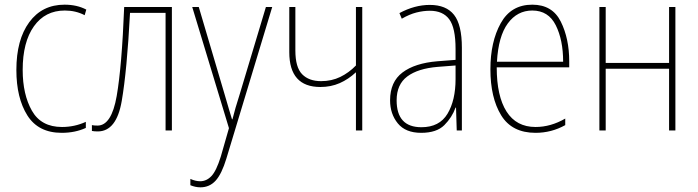

<svg xmlns="http://www.w3.org/2000/svg" viewBox="-20 -558 2985 821"><path d="M347 -11V-37Q299 -15 245 -15Q156 -15 116.5 -84.5Q77 -154 77 -259Q77 -378 125 -445.5Q173 -513 257 -513Q304 -513 342 -493L349 -517Q309 -538 256 -538Q160 -538 105 -463Q50 -388 50 -259Q50 -139 97 -64.5Q144 10 244 10Q301 10 347 -11Z M715 -528H511Q501 -274 479 -147.5Q457 -21 397 -21Q382 -21 373 -23V2Q384 4 398 4Q478 4 500.5 -126Q523 -256 536 -503H688V0H715Z M959 -10 924 112Q905 173 884 195Q863 217 836 217Q816 217 794 207V234Q816 243 837 243Q876 243 902 214.5Q928 186 948 120L1144 -528H1117L1005 -155Q985 -93 974 -48H972Q967 -64 960.5 -86Q954 -108 940 -156L830 -528H802Z M1217 -528V-335Q1217 -186 1350 -186Q1395 -186 1432.5 -202.5Q1470 -219 1502 -249V0H1529V-528H1502V-278Q1472 -247 1435 -229Q1398 -211 1353 -211Q1301 -211 1272 -240.5Q1243 -270 1243 -342V-528Z M1928 -220Q1928 -129 1893.5 -71.5Q1859 -14 1782 -14Q1676 -14 1676 -129Q1676 -197 1721.5 -231Q1767 -265 1851 -272L1928 -278ZM1688 -502 1698 -478Q1731 -497 1760.5 -504.5Q1790 -512 1818 -512Q1874 -512 1901 -475.5Q1928 -439 1928 -349V-302L1850 -296Q1754 -288 1701 -248Q1648 -208 1648 -129Q1648 -71 1681 -30.5Q1714 10 1781 10Q1847 10 1880 -23Q1913 -56 1928 -98H1930L1933 0H1955V-354Q1955 -452 1921.5 -494.5Q1888 -537 1818 -537Q1753 -537 1688 -502Z M2077 -262Q2077 -140 2123 -65Q2169 10 2270 10Q2338 10 2397 -23V-51Q2335 -15 2270 -15Q2188 -15 2146 -81Q2104 -147 2104 -270H2414V-296Q2414 -393 2378 -465.5Q2342 -538 2256 -538Q2165 -538 2121 -458.5Q2077 -379 2077 -262ZM2388 -294H2105Q2111 -403 2151.5 -458Q2192 -513 2256 -513Q2325 -513 2356.5 -450Q2388 -387 2388 -294Z M2543 -528V0H2570V-264H2841V0H2868V-528H2841V-289H2570V-528Z"/></svg>

Font: Noto Sans Display SemiCondensed Thin
Style: Regular
Weight: 250
Width: 4
Designer: Monotype Design team
Foundry: Monotype Imaging Inc.
Version: 1.000